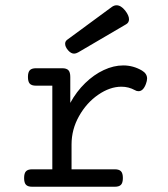

<svg xmlns="http://www.w3.org/2000/svg" viewBox="-20 -711 640 731"><path d="M423.8 -690.9Q440.4 -690.9 456.5 -670.9Q471.2 -651.9 471.2 -637.7Q471.2 -625 460.4 -618.7L277.8 -511.7Q269 -506.8 262.2 -506.8Q250.5 -506.8 239.7 -519Q228 -532.2 228 -544.4Q228 -553.7 235.8 -559.6L405.8 -684.6Q414.6 -690.9 423.8 -690.9ZM520.5 -442.4Q540 -430.7 540 -412.1Q540 -403.3 535.6 -391.6Q525.4 -363.8 507.3 -363.8Q500 -363.8 493.7 -367.7Q469.7 -380.9 442.4 -380.9Q398.4 -380.9 354 -350.3Q309.6 -319.8 281 -269Q252.4 -218.3 252.4 -161.1V-66.4H417Q433.6 -66.4 440.7 -58.8Q447.8 -51.3 447.8 -33.2Q447.8 -15.1 440.7 -7.6Q433.6 0 417 0H102.5Q85.9 0 78.9 -7.6Q71.8 -15.1 71.8 -33.2Q71.8 -51.3 78.9 -58.8Q85.9 -66.4 102.5 -66.4H179.2V-384.8H117.2Q100.6 -384.8 93.5 -392.3Q86.4 -399.9 86.4 -418Q86.4 -436 93.5 -443.6Q100.6 -451.2 117.2 -451.2H216.8Q233.4 -451.2 240.5 -443.6Q247.6 -436 247.6 -418V-319.3Q271 -362.3 304.2 -394.5Q337.4 -426.8 375 -444.3Q412.6 -461.9 449.2 -461.9Q487.3 -461.9 520.5 -442.4Z"/></svg>

Font: Courier Prime
Style: Regular
Weight: 400
Designer: Alan Dague-Greene, Quote-Unquote Apps
Foundry: Quote-Unquote Apps
Version: Version 3.018